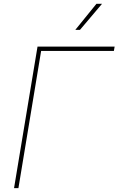

<svg xmlns="http://www.w3.org/2000/svg" viewBox="-20 -967 609 987"><path d="M569.3 -727.5 565.4 -705.1H191.4L74.7 0H52.2L172.9 -727.5ZM367.2 -813.5 475.6 -947.3H504.4L391.1 -813.5Z"/></svg>

Font: Inter 24pt Thin
Style: Italic
Weight: 250
Italic angle: -9.3988°
Version: Version 4.001;git-66647c0bb